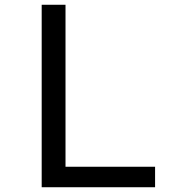

<svg xmlns="http://www.w3.org/2000/svg" viewBox="-20 -786 740 806"><path d="M155 -766V0H631V-86H255V-766Z"/></svg>

Font: Kawkab Mono Light
Style: Bold
Weight: 400
Monospace: yes
Designer: Abdullah Arif
Foundry: Abdullah Arif
Version: Version 1.000;PS 000.500;hotconv 1.0.88;makeotf.lib2.5.64775